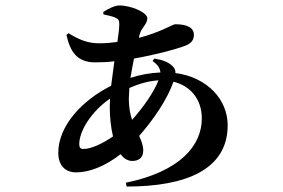

<svg xmlns="http://www.w3.org/2000/svg" viewBox="-20 -622 1040 705"><path d="M224 -494C237 -434 262 -393 329 -393C352 -393 376 -394 400 -397L388 -307C280 -253 194 -159 194 -61C194 -13 221 11 260 11C308 11 367 -12 423 -56C434 -40 449 -31 466 -31C489 -31 506 -43 506 -69C506 -88 499 -105 491 -123C545 -184 595 -259 617 -322C682 -306 721 -255 721 -187C721 -90 645 7 442 49L445 63C666 63 816 -1 816 -162C816 -256 742 -338 624 -354C625 -362 622 -370 615 -378C599 -394 577 -402 547 -407L540 -398C559 -385 568 -371 569 -356C531 -354 495 -348 459 -336C463 -359 467 -383 472 -407C551 -421 623 -440 660 -454C681 -462 692 -474 692 -494C692 -520 668 -533 623 -533C615 -533 568 -503 490 -483L492 -493C499 -521 521 -533 521 -555C521 -576 462 -602 418 -602C400 -602 375 -588 359 -578L360 -569C375 -566 392 -562 402 -558C415 -552 418 -548 418 -534C418 -518 415 -495 411 -468C390 -465 367 -463 344 -463C301 -463 269 -477 232 -500ZM562 -327C546 -285 505 -226 465 -182C458 -203 453 -228 453 -259L455 -299C494 -316 528 -325 562 -327ZM395 -121C357 -95 315 -75 286 -75C275 -75 271 -81 271 -93C271 -139 313 -211 384 -260L383 -231C383 -193 387 -154 395 -121Z"/></svg>

Font: Noto Serif CJK HK
Style: Bold
Weight: 700
Designer: Ryoko NISHIZUKA 西塚涼子 (kana & ideographs); Frank Grießhammer (Latin, Greek & Cyrillic); Wenlong ZHANG 张文龙 (bopomofo); San
Foundry: Adobe
Version: Version 2.001;hotconv 1.1.0;makeotfexe 2.6.0